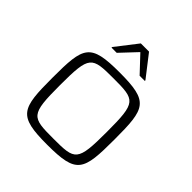

<svg xmlns="http://www.w3.org/2000/svg" viewBox="-211 -959 1125 1125"><g transform="rotate(45 351.5 -396.0)"><path d="M215 -661H258L353 -762L448 -661H491V-666L387 -800H319L215 -666ZM351 8C594 8 608 -34 608 -293C608 -550 594 -592 351 -592C109 -592 95 -550 95 -293C95 -34 109 8 351 8ZM351 -43C172 -43 157 -47 157 -293C157 -537 172 -542 351 -542C530 -542 545 -537 545 -293C545 -47 530 -43 351 -43Z"/></g></svg>

Font: Saira UNSAM Light SC
Style: Regular
Weight: 300
Designer: Hector Gatti with collaboration of the Omnibus-Type team
Foundry: Omnibus-Type
Version: Version 1.072;PS 001.072;hotconv 1.0.88;makeotf.lib2.5.64775